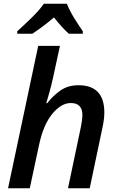

<svg xmlns="http://www.w3.org/2000/svg" viewBox="-20 -1005 631 1025"><path d="M23 0H139L188 -229Q211 -339 259 -397Q307 -455 358 -455Q420 -455 420 -390Q420 -370 412 -328L343 0H459L526 -319Q537 -368 537 -404Q537 -550 399 -550Q342 -550 301.5 -521Q261 -492 232 -454H227Q232 -470 244 -513Q256 -556 264 -594L300 -760H184ZM72 -825H153Q212 -864 268 -912Q309 -860 347 -825H422V-838Q402 -867 377 -907Q352 -947 337 -985H214Q191 -951 145.5 -907Q100 -863 72 -838Z"/></svg>

Font: Noto Sans UI Medium
Style: Italic
Weight: 500
Italic angle: -12°
Designer: Monotype Design Team
Foundry: Monotype Imaging Inc.
Version: Version 1.901